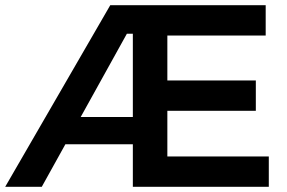

<svg xmlns="http://www.w3.org/2000/svg" viewBox="-21 -720 1106 740"><path d="M624 -117H1015V0H491V-164H231L140 0H-1L404 -700H1003V-583H624V-410H965V-293H624ZM290 -269H491V-590H468Z"/></svg>

Font: Montserrat arm2 Medium
Style: Regular
Weight: 500
Designer: Julieta Ulanovsky
Foundry: Julieta Ulanovsky
Version: Version 6.000